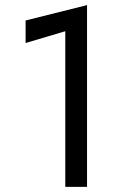

<svg xmlns="http://www.w3.org/2000/svg" viewBox="-20 -730 490 750"><path d="M80 -562 235 -608V0H320V-710L80 -650Z"/></svg>

Font: Glinicke Jost Regular
Style: Regular
Weight: 400
Version: Version 3.710